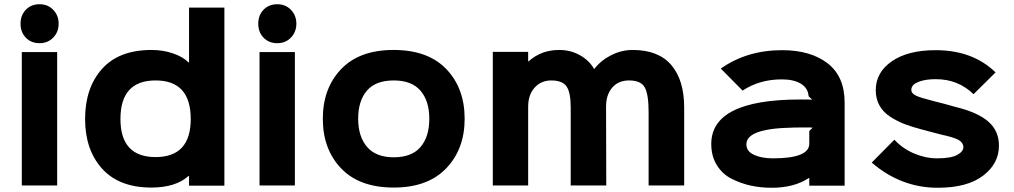

<svg xmlns="http://www.w3.org/2000/svg" viewBox="-20 -876 4789 907"><path d="M250 -630V0H83V-630ZM167 -672Q127 -672 102 -698Q77 -724 77 -764Q77 -804 102 -830Q127 -856 167 -856Q206 -856 231.5 -829.5Q257 -803 257 -764Q257 -725 231.5 -698.5Q206 -672 167 -672Z M881 -314Q881 -496 715 -496Q549 -496 549 -314Q549 -134 715 -134Q881 -134 881 -314ZM1040 -840V1H873V-45H871Q810 10 695 10Q543 10 462.5 -79Q382 -168 382 -314Q382 -461 462 -550.5Q542 -640 696 -640Q749 -640 796.5 -624Q844 -608 871 -581H873V-840Z M1373 -630V0H1206V-630ZM1290 -672Q1250 -672 1225 -698Q1200 -724 1200 -764Q1200 -804 1225 -830Q1250 -856 1290 -856Q1329 -856 1354.5 -829.5Q1380 -803 1380 -764Q1380 -725 1354.5 -698.5Q1329 -672 1290 -672Z M2008 -315Q2008 -399 1966.5 -447.5Q1925 -496 1840 -496Q1755 -496 1713.5 -448Q1672 -400 1672 -315Q1672 -231 1714 -182Q1756 -133 1840 -133Q1925 -133 1966.5 -181.5Q2008 -230 2008 -315ZM2175 -315Q2175 -172 2088 -81Q2001 10 1840 10Q1678 10 1591.5 -80.5Q1505 -171 1505 -315Q1505 -459 1591.5 -549.5Q1678 -640 1839 -640Q2002 -640 2088.5 -549.5Q2175 -459 2175 -315Z M3212 -368V0H3044V-347Q3044 -431 3025.5 -463.5Q3007 -496 2952 -496Q2901 -496 2872 -462Q2843 -428 2843 -373L2844 0H2676V-369Q2676 -439 2656.5 -467.5Q2637 -496 2584 -496Q2536 -496 2505.5 -462Q2475 -428 2475 -372V0H2308V-631H2475V-586H2477Q2536 -640 2622 -640Q2675 -640 2719 -615.5Q2763 -591 2786 -551H2788Q2819 -591 2867.5 -615.5Q2916 -640 2969 -640Q3090 -640 3151 -569Q3212 -498 3212 -368Z M3803 -257 3819 -273Q3813 -274 3781 -274Q3728 -274 3694 -272Q3636 -270 3595 -261Q3506 -243 3506 -194Q3506 -161 3542 -144.5Q3578 -128 3631 -128Q3803 -128 3803 -197ZM3970 -391V1H3803V-35H3801Q3731 11 3625 11Q3574 11 3527.5 1Q3481 -9 3437 -31Q3393 -53 3366.5 -95.5Q3340 -138 3340 -196Q3340 -406 3761 -406Q3811 -406 3817 -405L3800 -421Q3797 -460 3763.5 -480.5Q3730 -501 3673 -501Q3568 -501 3488 -448L3385 -552Q3508 -639 3675 -639Q3809 -639 3889.5 -577Q3970 -515 3970 -391Z M4699 -188Q4699 -103 4624 -46Q4549 11 4410 11Q4236 11 4098 -108L4205 -216Q4244 -174 4298 -151Q4352 -128 4407 -128Q4472 -128 4501.5 -144Q4531 -160 4531 -181Q4531 -198 4515 -210.5Q4499 -223 4449 -235Q4442 -236 4392.5 -249Q4343 -262 4336 -264Q4290 -276 4255.5 -289Q4221 -302 4187 -323.5Q4153 -345 4135 -377Q4117 -409 4117 -450Q4117 -534 4193 -586.5Q4269 -639 4400 -639Q4575 -639 4683 -534L4579 -431Q4506 -502 4401 -502Q4358 -502 4330 -493Q4302 -484 4293.5 -473.5Q4285 -463 4285 -452Q4285 -434 4308.5 -423.5Q4332 -413 4396 -397Q4430 -389 4497 -370Q4599 -345 4649 -301.5Q4699 -258 4699 -188Z"/></svg>

Font: Sinkin Sans 700 Bold
Style: Bold
Weight: 700
Designer: Keith Bates
Foundry: K-Type
Version: Sinkin Sans (version 1.0)  by Keith Bates   •   © 2014   www